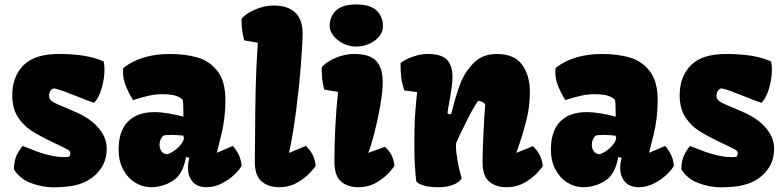

<svg xmlns="http://www.w3.org/2000/svg" viewBox="-20 -817 3460 848"><path d="M267.1 -123Q280.8 -123 286.6 -125.5Q288.1 -127.4 289.3 -131.6Q290.5 -135.7 290.5 -140.1Q290.5 -149.9 279.3 -156.2Q261.7 -166 216.8 -187Q155.3 -216.3 119.4 -239.3Q83.5 -262.2 58.8 -300.3Q34.2 -338.4 34.2 -396Q34.2 -478.5 83.5 -528.6Q132.8 -578.6 239.7 -578.6Q367.2 -578.6 438 -545.4Q441.4 -531.2 441.4 -509.8Q441.4 -468.8 428.7 -426Q416 -383.3 395.5 -362.8Q367.7 -372.1 316.9 -392.6Q279.8 -407.2 258.1 -415.3Q236.3 -423.3 218.3 -426.8Q208.5 -424.3 202.6 -415.3Q196.8 -406.2 196.8 -394Q196.8 -383.3 203.1 -376Q209.5 -368.7 217.5 -364.5Q225.6 -360.4 240.7 -353.5Q248.5 -350.1 255.4 -347.4Q262.2 -344.7 268.1 -342.3Q306.2 -326.2 328.1 -315.9Q350.1 -305.7 370.6 -291.5Q408.2 -265.6 429.7 -232.4Q451.2 -199.2 451.2 -159.7Q451.2 -105 420.2 -65.2Q389.2 -25.4 340.8 -7.3Q315.4 2 285.4 6.1Q255.4 10.3 215.3 10.3Q168 10.3 117.9 -8.1Q67.9 -26.4 41.5 -69.3Q42 -99.1 49.6 -121.3Q57.1 -143.6 79.6 -172.4Q122.6 -155.3 148.4 -146Q174.3 -136.7 205.3 -129.9Q236.3 -123 267.1 -123Z M790 -301.8V-316.9Q790 -332 789.3 -350.6Q788.6 -369.1 787.1 -375Q782.7 -383.3 762 -392.1Q741.2 -400.9 694.3 -400.9Q665.5 -400.9 635 -393.8Q604.5 -386.7 567.4 -375Q547.4 -408.2 535.4 -438.2Q523.4 -468.3 523.4 -498.5Q523.4 -507.8 524.9 -517.1Q604 -578.6 729.5 -578.6Q798.8 -578.6 852.5 -563Q906.2 -547.4 940.9 -502.4Q975.6 -457.5 975.6 -375Q975.6 -294.4 956.8 -219Q938 -143.6 937.5 -142.1L1008.3 -172.4Q1022.5 -157.2 1033.4 -135.5Q1044.4 -113.8 1047.4 -85.4Q1040.5 -70.8 1017.6 -48.1Q994.6 -25.4 961.4 -7.8Q928.2 9.8 892.1 9.8Q851.6 9.8 830.8 -14.2Q810.1 -38.1 810.1 -76.2Q810.1 -97.7 816.4 -119.6L801.8 -124Q788.1 -46.9 743.7 -18.6Q699.2 9.8 645.5 9.8Q610.4 9.8 577.6 -10Q544.9 -29.8 524.4 -67.6Q503.9 -105.5 503.9 -156.2Q503.9 -237.3 544.4 -279.5Q585 -321.8 662.1 -321.8Q690.9 -321.8 725.8 -315.9Q760.7 -310.1 790 -301.8ZM792.5 -206.1 789.6 -217.8Q763.7 -221.2 734.4 -221.2Q709.5 -221.2 700.2 -217.3Q684.6 -199.7 684.6 -178.2Q684.6 -162.6 692.6 -149.9Q700.7 -137.2 717.8 -135.7Q730 -138.2 746.8 -149.4Q763.7 -160.6 776.9 -176.3Q790 -191.9 792.5 -206.1Z M1058.6 -638.7Q1051.3 -668.5 1048.8 -688.2Q1046.4 -708 1046.9 -733.9Q1057.1 -747.1 1078.9 -760.5Q1100.6 -773.9 1129.6 -783.2Q1158.7 -792.5 1189.9 -792.5Q1251 -792.5 1283.7 -761.7Q1316.4 -731 1316.4 -670.9Q1316.4 -627.9 1309.1 -532.7Q1301.8 -437.5 1288.1 -330.3Q1274.4 -223.1 1256.8 -143.1L1257.8 -142.1L1330.1 -172.4Q1368.2 -139.6 1374.5 -85.4Q1374.5 -82 1352.5 -57.4Q1330.6 -32.7 1294.7 -11.5Q1258.8 9.8 1212.4 9.8Q1164.1 9.8 1134 -17.1Q1104 -43.9 1105.5 -108.9L1106.4 -196.8Q1106.9 -321.8 1109.1 -421.9Q1111.3 -522 1118.7 -628.4Z M1553.7 -797.4Q1615.2 -797.4 1643.3 -770.5Q1671.4 -743.7 1671.4 -700.7Q1671.4 -676.3 1654.5 -655.8Q1637.7 -635.3 1610.4 -623.3Q1583 -611.3 1553.7 -611.3Q1522 -611.3 1494.9 -625.2Q1467.8 -639.2 1451.9 -660.2Q1436 -681.2 1436 -700.7Q1436 -743.7 1464.1 -770.5Q1492.2 -797.4 1553.7 -797.4ZM1412.1 -421.4Q1405.8 -445.3 1403.3 -465.1Q1400.9 -484.9 1400.9 -506.3L1401.4 -520Q1411.6 -533.2 1433.3 -546.6Q1455.1 -560.1 1484.1 -569.3Q1513.2 -578.6 1544.4 -578.6Q1612.8 -578.6 1641.6 -547.9Q1670.4 -517.1 1670.4 -452.1Q1670.4 -413.1 1659.4 -350.1Q1648.4 -287.1 1633.1 -227.8Q1617.7 -168.5 1606.4 -143.1L1607.4 -142.1L1679.7 -168.5Q1699.2 -151.9 1709.2 -131.8Q1719.2 -111.8 1722.2 -85.4Q1722.2 -82 1700.7 -57.4Q1679.2 -32.7 1643.8 -11.5Q1608.4 9.8 1562 9.8Q1515.1 9.8 1486.1 -15.6Q1457 -41 1457 -102.5Q1457 -174.3 1460.9 -254.9Q1464.8 -335.4 1473.1 -411.1Z M1822.3 -410.2 1765.6 -417.5Q1755.4 -449.2 1752.2 -474.1Q1749 -499 1749 -538.6Q1756.8 -545.4 1775.1 -554.9Q1793.5 -564.5 1818.8 -571.5Q1844.2 -578.6 1870.1 -578.6Q1929.2 -578.6 1953.9 -553.2Q1978.5 -527.8 1978.5 -477.1Q1978.5 -448.7 1970.2 -400.4Q1956.5 -322.8 1956.5 -318.8Q1956.5 -316.4 1960 -314.2Q1963.4 -312 1967.3 -312Q1971.7 -312 1973.1 -315.4Q1992.7 -393.1 2012.2 -445.3Q2031.7 -497.6 2071.3 -538.1Q2110.8 -578.6 2173.8 -578.6Q2252 -578.6 2286.1 -531Q2320.3 -483.4 2320.3 -411.1Q2320.3 -346.7 2305.2 -286.9Q2290 -227.1 2267.6 -162.1Q2268.6 -164.6 2260.7 -143.1L2261.7 -142.1L2333 -171.4Q2371.1 -138.7 2377.4 -84.5Q2377.4 -81.1 2355.7 -56.6Q2334 -32.2 2298.3 -11.2Q2262.7 9.8 2216.3 9.8Q2169.9 9.8 2140.6 -15.1Q2111.3 -40 2111.3 -100.1Q2111.3 -147.9 2115.2 -228Q2119.1 -308.1 2123 -356.9Q2110.4 -370.6 2091.8 -371.6Q2074.7 -349.6 2041.5 -283.7Q2008.3 -217.8 1994.6 -185.1Q1993.7 -178.2 1993.7 -171.9Q1993.7 -147.5 2001 -106.2Q2008.3 -64.9 2019 -29.3Q2010.3 -12.7 1982.9 -1.5Q1955.6 9.8 1915.5 9.8Q1879.4 9.8 1857.7 3.9Q1835.9 -2 1827.1 -8.5Q1818.4 -15.1 1818.4 -16.6Q1817.9 -21 1815.9 -39.8Q1814 -58.6 1812 -92.5Q1810.1 -126.5 1810.1 -169.9Q1810.1 -249.5 1812 -290.3Q1814 -331.1 1822.3 -410.2Z M2699.2 -301.8V-316.9Q2699.2 -332 2698.5 -350.6Q2697.8 -369.1 2696.3 -375Q2691.9 -383.3 2671.1 -392.1Q2650.4 -400.9 2603.5 -400.9Q2574.7 -400.9 2544.2 -393.8Q2513.7 -386.7 2476.6 -375Q2456.5 -408.2 2444.6 -438.2Q2432.6 -468.3 2432.6 -498.5Q2432.6 -507.8 2434.1 -517.1Q2513.2 -578.6 2638.7 -578.6Q2708 -578.6 2761.7 -563Q2815.4 -547.4 2850.1 -502.4Q2884.8 -457.5 2884.8 -375Q2884.8 -294.4 2866 -219Q2847.2 -143.6 2846.7 -142.1L2917.5 -172.4Q2931.6 -157.2 2942.6 -135.5Q2953.6 -113.8 2956.5 -85.4Q2949.7 -70.8 2926.8 -48.1Q2903.8 -25.4 2870.6 -7.8Q2837.4 9.8 2801.3 9.8Q2760.7 9.8 2740 -14.2Q2719.2 -38.1 2719.2 -76.2Q2719.2 -97.7 2725.6 -119.6L2710.9 -124Q2697.3 -46.9 2652.8 -18.6Q2608.4 9.8 2554.7 9.8Q2519.5 9.8 2486.8 -10Q2454.1 -29.8 2433.6 -67.6Q2413.1 -105.5 2413.1 -156.2Q2413.1 -237.3 2453.6 -279.5Q2494.1 -321.8 2571.3 -321.8Q2600.1 -321.8 2635 -315.9Q2669.9 -310.1 2699.2 -301.8ZM2701.7 -206.1 2698.7 -217.8Q2672.9 -221.2 2643.6 -221.2Q2618.7 -221.2 2609.4 -217.3Q2593.8 -199.7 2593.8 -178.2Q2593.8 -162.6 2601.8 -149.9Q2609.9 -137.2 2627 -135.7Q2639.2 -138.2 2656 -149.4Q2672.9 -160.6 2686 -176.3Q2699.2 -191.9 2701.7 -206.1Z M3214.8 -123Q3228.5 -123 3234.4 -125.5Q3235.8 -127.4 3237.1 -131.6Q3238.3 -135.7 3238.3 -140.1Q3238.3 -149.9 3227.1 -156.2Q3209.5 -166 3164.6 -187Q3103 -216.3 3067.1 -239.3Q3031.2 -262.2 3006.6 -300.3Q2981.9 -338.4 2981.9 -396Q2981.9 -478.5 3031.2 -528.6Q3080.6 -578.6 3187.5 -578.6Q3314.9 -578.6 3385.7 -545.4Q3389.2 -531.2 3389.2 -509.8Q3389.2 -468.8 3376.5 -426Q3363.8 -383.3 3343.3 -362.8Q3315.4 -372.1 3264.6 -392.6Q3227.5 -407.2 3205.8 -415.3Q3184.1 -423.3 3166 -426.8Q3156.2 -424.3 3150.4 -415.3Q3144.5 -406.2 3144.5 -394Q3144.5 -383.3 3150.9 -376Q3157.2 -368.7 3165.3 -364.5Q3173.3 -360.4 3188.5 -353.5Q3196.3 -350.1 3203.1 -347.4Q3210 -344.7 3215.8 -342.3Q3253.9 -326.2 3275.9 -315.9Q3297.9 -305.7 3318.4 -291.5Q3356 -265.6 3377.4 -232.4Q3398.9 -199.2 3398.9 -159.7Q3398.9 -105 3367.9 -65.2Q3336.9 -25.4 3288.6 -7.3Q3263.2 2 3233.2 6.1Q3203.1 10.3 3163.1 10.3Q3115.7 10.3 3065.7 -8.1Q3015.6 -26.4 2989.3 -69.3Q2989.7 -99.1 2997.3 -121.3Q3004.9 -143.6 3027.3 -172.4Q3070.3 -155.3 3096.2 -146Q3122.1 -136.7 3153.1 -129.9Q3184.1 -123 3214.8 -123Z"/></svg>

Font: Kavoon
Style: Regular
Weight: 400
Designer: Viktoriya Grabowska
Foundry: Viktoriya Grabowska
Version: Version 1.004; ttfautohint (v1.4.1)